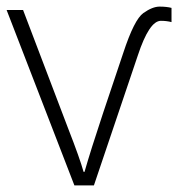

<svg xmlns="http://www.w3.org/2000/svg" viewBox="-20 -561 539 581"><path d="M499 -537.1V-494.1Q484.4 -498 466.8 -498Q431.6 -498 397 -393.1L264.2 0H205.1L0 -530.8H49.8L186 -172.9Q221.7 -81.5 232.9 -41H235.8Q253.9 -104.5 292 -219.2L353 -400.9Q386.2 -502 413.8 -521.5Q441.4 -541 462.9 -541Q484.4 -541 499 -537.1Z"/></svg>

Font: OpenSans-Light
Style: Regular
Weight: 300
Foundry: Ascender Corporation
Version: Version 1.10